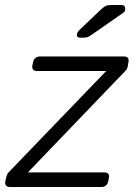

<svg xmlns="http://www.w3.org/2000/svg" viewBox="-39 -745 545 765"><path d="M0 0Q-10 0 -15 -6Q-20 -12 -18 -22L-14 -39Q-12 -46 -10.5 -50Q-9 -54 -5 -58L384 -462H108Q98 -462 93 -468Q88 -474 90 -484L93 -498Q95 -508 102.5 -514Q110 -520 120 -520H456Q466 -520 470.5 -514Q475 -508 473 -498L470 -481Q469 -471 460 -462L72 -58H378Q388 -58 392.5 -52Q397 -46 395 -36L392 -22Q390 -12 383 -6Q376 0 366 0ZM280 -595Q264 -595 268 -611Q270 -618 276 -624L363 -707Q374 -717 381.5 -721Q389 -725 404 -725H445Q460 -725 460 -710Q460 -699 452 -694L324 -605Q314 -598 307.5 -596.5Q301 -595 291 -595Z"/></svg>

Font: Rubik Light
Style: Italic
Weight: 300
Italic angle: -12°
Designer: Hubert and Fischer
Foundry: Hubert and Fischer
Version: Version 2.300;gftools[0.9.30]